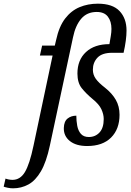

<svg xmlns="http://www.w3.org/2000/svg" viewBox="-145 -784 714 1044"><path d="M-74 240Q-88 240 -102.5 237Q-117 234 -125 231L-115 187Q-108 190 -97 192Q-86 194 -77 194Q-35 194 -9.5 151.5Q16 109 37 9L141 -482H72L84 -536H153L160 -566Q176 -640 209 -683Q242 -726 287.5 -745Q333 -764 387 -764Q467 -764 505 -724Q543 -684 543 -618Q543 -568 527 -497H465Q410 -497 385 -470.5Q360 -444 360 -405Q360 -378 375.5 -356Q391 -334 426 -307Q464 -277 484.5 -241.5Q505 -206 505 -160Q505 -82 459 -36Q413 10 329 10Q269 10 235 -17Q201 -44 202 -88Q203 -124 222.5 -139.5Q242 -155 270 -155Q270 -127 275 -100Q280 -73 295 -56Q310 -39 338 -39Q373 -39 396 -63.5Q419 -88 419 -137Q419 -162 406.5 -189.5Q394 -217 358 -246Q323 -275 299.5 -304.5Q276 -334 276 -384Q276 -458 322.5 -501Q369 -544 450 -544Q454 -568 457.5 -588.5Q461 -609 461 -627Q461 -668 441.5 -693.5Q422 -719 381 -719Q328 -719 296.5 -682Q265 -645 252 -581L126 8Q107 97 77.5 147.5Q48 198 9.5 219Q-29 240 -74 240Z"/></svg>

Font: Noto Serif Condensed
Style: Italic
Weight: 400
Width: 3
Italic angle: -12°
Designer: Monotype Design Team
Foundry: Monotype Imaging Inc.
Version: Version 2.014; ttfautohint (v1.8.4.7-5d5b)